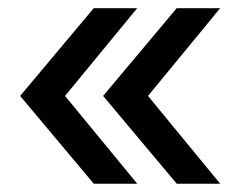

<svg xmlns="http://www.w3.org/2000/svg" viewBox="-20 -520 579 470"><path d="M209.5 -70.3 29.3 -285.2 209.5 -500H315.9L139.2 -285.2L315.9 -70.3ZM412.6 -70.3 232.4 -285.2 412.6 -500H519L342.3 -285.2L519 -70.3Z"/></svg>

Font: Inter Cardless Display
Style: Regular
Weight: 400
Designer: Rasmus Andersson
Foundry: rsms
Version: Version 4.001;git-9221beed3